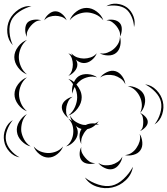

<svg xmlns="http://www.w3.org/2000/svg" viewBox="-73 -793 888 1020"><path d="M492 -760Q517 -776 548 -773Q579 -770 602 -753Q625 -735 636 -706Q647 -677 639 -649Q638 -678 626 -704.5Q614 -731 596 -745Q577 -759 548.5 -762.5Q520 -766 492 -760ZM-5 -553Q-30 -579 -34 -617.5Q-38 -656 -22 -689Q-6 -721 26 -742.5Q58 -764 94 -760Q59 -751 29 -730.5Q-1 -710 -13 -684Q-25 -658 -22.5 -622Q-20 -586 -5 -553ZM297 -685Q307 -712 332.5 -731.5Q358 -751 387 -751Q415 -751 441 -731.5Q467 -712 476 -685Q458 -707 433.5 -717Q409 -727 387 -727Q364 -727 339.5 -717Q315 -707 297 -685ZM162 -685Q168 -703 185.5 -718Q203 -733 221 -733Q240 -733 257.5 -718Q275 -703 281 -685Q269 -699 252.5 -704Q236 -709 221 -709Q206 -709 190 -704Q174 -699 162 -685ZM70 -597Q61 -613 61 -635.5Q61 -658 72 -672Q84 -685 106.5 -688Q129 -691 146 -685Q127 -685 113.5 -676Q100 -667 91 -656Q81 -645 74 -630Q67 -615 70 -597ZM492 -685Q509 -691 530.5 -687.5Q552 -684 564 -670Q575 -657 574 -635Q573 -613 564 -598Q567 -615 560.5 -629.5Q554 -644 545 -655Q536 -666 523 -675.5Q510 -685 492 -685ZM564 -598Q571 -577 566 -551.5Q561 -526 544 -512Q527 -498 501 -498.5Q475 -499 457 -510Q478 -506 497 -513Q516 -520 529 -531Q543 -542 553.5 -559Q564 -576 564 -598ZM70 -398Q43 -408 23 -434.5Q3 -461 3 -490Q3 -518 23 -544.5Q43 -571 70 -581Q48 -563 37.5 -538Q27 -513 27 -490Q27 -466 37.5 -441Q48 -416 70 -398ZM290 -510Q302 -506 312 -497Q308 -503 306 -510Q320 -494 338 -488Q356 -482 373 -482Q390 -482 408.5 -488Q427 -494 441 -510Q434 -490 414.5 -474Q395 -458 373 -458Q351 -458 330 -476Q338 -463 338 -450Q338 -431 323 -414Q308 -397 290 -390Q304 -402 309 -418.5Q314 -435 314 -450Q314 -465 309 -481.5Q304 -498 290 -510ZM459 -381Q472 -399 495.5 -410Q519 -421 540 -415Q561 -409 576 -388Q591 -367 593 -345Q584 -365 567.5 -376Q551 -387 534 -392Q517 -396 497 -395Q477 -394 459 -381ZM312 -295Q306 -319 315 -346Q305 -362 290 -374Q306 -369 320 -357Q329 -377 345 -388Q365 -401 394 -399Q423 -397 443 -382Q419 -389 397 -384Q375 -379 358 -368Q344 -358 333 -344Q345 -330 353 -312.5Q361 -295 361 -276Q361 -246 340 -217.5Q319 -189 290 -179Q314 -198 325.5 -225Q337 -252 337 -276Q337 -304 324 -331Q314 -314 312 -295ZM70 -202Q43 -212 23.5 -238Q4 -264 4 -292Q4 -320 23.5 -346Q43 -372 70 -382Q48 -364 38 -339.5Q28 -315 28 -292Q28 -270 38 -245.5Q48 -221 70 -202ZM698 -345Q732 -341 758 -314.5Q784 -288 792 -254Q800 -221 788.5 -185.5Q777 -150 748 -132Q769 -159 778.5 -192Q788 -225 782 -252Q776 -279 752.5 -304Q729 -329 698 -345ZM606 -335Q630 -337 656 -324Q682 -311 692 -289Q702 -266 695.5 -238Q689 -210 671 -193Q682 -215 680.5 -238Q679 -261 670 -279Q662 -297 646 -313Q630 -329 606 -335ZM292 -165Q276 -175 264.5 -194Q253 -213 256 -231Q260 -249 277.5 -262.5Q295 -276 313 -279Q297 -270 290 -255.5Q283 -241 280 -227Q277 -212 278.5 -195.5Q280 -179 292 -165ZM671 -193Q685 -188 698.5 -174Q712 -160 712 -145Q712 -130 698.5 -116Q685 -102 671 -97Q683 -107 685.5 -120Q688 -133 688 -145Q688 -157 685.5 -170Q683 -183 671 -193ZM90 -15Q64 -21 42 -43.5Q20 -66 17 -93Q13 -120 29.5 -147Q46 -174 70 -187Q51 -167 44.5 -142.5Q38 -118 40 -96Q43 -75 55 -52.5Q67 -30 90 -15ZM290 -163Q300 -158 309 -150Q301 -165 299 -180Q310 -158 329.5 -146Q349 -134 368 -130Q375 -129 382 -129Q405 -140 432 -137Q443 -142 452 -149Q447 -142 441 -136Q447 -134 453 -132Q445 -132 436 -131Q416 -112 391 -107Q387 -104 384 -100Q372 -87 364 -68Q356 -49 359 -28Q350 -45 349.5 -68Q349 -91 360 -108Q344 -112 330 -124Q342 -104 340 -84Q338 -61 319.5 -41Q301 -21 278 -15Q297 -29 306 -48.5Q315 -68 316 -86Q318 -105 312.5 -125.5Q307 -146 290 -163ZM31 43Q0 38 -23 12.5Q-46 -13 -51 -44Q-57 -75 -44.5 -107Q-32 -139 -5 -155Q-25 -130 -35.5 -100.5Q-46 -71 -41 -46Q-37 -21 -17 3.5Q3 28 31 43ZM669 -81Q681 -63 683 -37.5Q685 -12 673 5Q661 23 636 29.5Q611 36 591 31Q612 29 628 17.5Q644 6 653 -9Q663 -23 668.5 -41.5Q674 -60 669 -81ZM262 -15Q254 8 231.5 26Q209 44 184 44Q159 44 136.5 26Q114 8 106 -15Q122 4 143 12Q164 20 184 20Q204 20 225 12Q246 4 262 -15ZM433 73Q417 80 395 77Q373 74 362 61Q350 47 350 25.5Q350 4 359 -12Q356 6 363 20Q370 34 380 45Q389 56 402 65Q415 74 433 73ZM577 39Q575 59 560.5 79.5Q546 100 526 105Q506 110 483.5 99.5Q461 89 449 72Q466 84 485 85Q504 86 520 82Q536 78 552 67.5Q568 57 577 39ZM633 93Q627 134 595.5 164Q564 194 523 203Q483 212 441.5 198.5Q400 185 378 150Q410 175 449.5 187.5Q489 200 521 193Q553 186 583.5 157.5Q614 129 633 93Z"/></svg>

Font: Rubik Puddles
Style: Regular
Weight: 400
Designer: Hubert and Fischer, NaN
Foundry: Hubert and Fischer, NaN
Version: Version 2.200